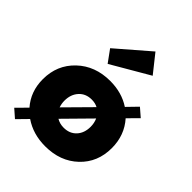

<svg xmlns="http://www.w3.org/2000/svg" viewBox="-199 -777 904 904"><g transform="rotate(45 253.0 -324.5)"><path d="M184.5 -470.5 140.5 -531 302.5 -671 374 -581ZM250.5 12Q170 12 110 -29L60 22L19.5 -13.5L70 -64.5Q19.5 -122 19.5 -204Q19.5 -298.5 84.8 -360.5Q150 -422.5 250.5 -422.5Q327.5 -422.5 385 -384.5L434.5 -435.5L475.5 -400L425.5 -349.5Q479 -289.5 479 -204Q479 -109.5 415 -48.8Q351 12 250.5 12ZM163 -204.5Q163 -184.5 169.5 -166L291.5 -289.5Q274 -299 250.5 -299Q211 -299 187 -272.5Q163 -246 163 -204.5ZM250.5 -111.5Q290 -111.5 313.8 -137.2Q337.5 -163 337.5 -204.5Q337.5 -229 328 -250.5L203.5 -124Q224 -111.5 250.5 -111.5Z"/></g></svg>

Font: League Spartan
Style: Bold
Weight: 700
Foundry: The League of Moveable Type
Version: Version 2.002